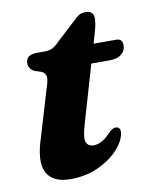

<svg xmlns="http://www.w3.org/2000/svg" viewBox="-70 -612 533 676"><g transform="rotate(-10 197.0 -274.0)"><path d="M93.5 -378.5 68.5 -386.5Q48.5 -397.5 48.5 -416.5Q48.5 -447.5 88.5 -447.5H116.5Q132.5 -447.5 144 -453Q155.5 -458.5 169 -473L240 -538.5Q248.5 -548 258.2 -553.5Q268 -559 281.5 -559Q310.5 -559 310.5 -531.5Q310.5 -523 308.2 -510.2Q306 -497.5 301 -480.5L290.5 -444.5H371Q393.5 -444.5 393.5 -421.5Q393.5 -401 378.2 -389Q363 -377 337.5 -377H270.5L209.5 -167.5Q196.5 -123.5 203 -107.8Q209.5 -92 230 -92Q258.5 -92 290.5 -126.5Q305 -141 315.5 -140.5Q334 -140 331 -117Q326 -88 298.5 -58.5Q271 -29 227 -9Q183 11 128 11Q65 11 44 -29Q23 -69 51 -153L100.5 -318.5Q110 -346 108.5 -358.8Q107 -371.5 93.5 -378.5Z"/></g></svg>

Font: Fraunces 72pt S050
Style: Bold Italic
Weight: 700
Italic angle: -16°
Version: Version 1.000; ttfautohint (v1.8.3)